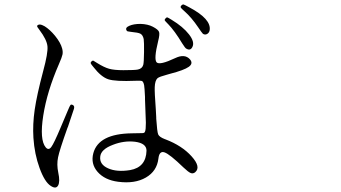

<svg xmlns="http://www.w3.org/2000/svg" viewBox="-20 -812 1540 867"><path d="M243.2 -32.2Q235.4 -69.3 242.2 -101.6Q248 -131.8 285.2 -236.3L286.1 -237.3Q310.5 -308.6 314 -320.8Q317.4 -333 309.6 -337.4Q301.8 -341.8 298.3 -337.9Q294.9 -334 286.1 -312.5Q265.6 -264.6 253.9 -236.3Q223.6 -164.1 211.4 -147.9Q199.2 -131.8 186.5 -146.5Q158.2 -180.7 175.3 -290Q192.4 -399.4 246.1 -522.5Q259.8 -553.7 262.2 -565.9Q264.6 -578.1 260.7 -592.8Q253.9 -619.1 228.5 -650.4Q205.1 -678.7 181.6 -693.4Q156.2 -708 147.5 -695.3Q146.5 -691.4 158.2 -676.8Q191.4 -632.8 194.3 -603Q197.3 -573.2 174.8 -490.2Q146.5 -383.8 136.7 -316.9Q127 -250 130.9 -189.5Q135.7 -116.2 158.7 -53.2Q181.6 9.8 209 27.3Q232.4 43 242.2 25.9Q252 8.8 243.2 -32.2ZM695.3 -95.7Q699.2 -131.8 722.7 -124Q746.1 -116.2 808.6 -55.7Q830.1 -35.2 840.8 -30.8Q851.6 -26.4 861.3 -34.2Q888.7 -57.6 845.2 -106Q801.8 -154.3 727.5 -182.6Q726.6 -182.6 724.6 -183.6Q699.2 -193.4 694.3 -205.1Q689.5 -216.8 685.5 -276.4Q685.5 -280.3 685.5 -282.2Q684.6 -294.9 683.6 -317.4Q677.7 -396.5 678.7 -418Q679.7 -448.2 691.4 -459Q700.2 -465.8 733.4 -474.6Q742.2 -477.5 747.1 -478.5Q811.5 -495.1 832.5 -510.3Q853.5 -525.4 837.9 -543.9Q814.5 -570.3 771.5 -549.8Q701.2 -516.6 687.5 -530.3Q673.8 -543.9 694.3 -627Q702.1 -657.2 698.2 -668Q694.3 -678.7 669.9 -691.4Q647.5 -703.1 614.3 -704.1Q583 -704.1 563.5 -695.3Q543 -686.5 552.7 -672.9Q552.7 -669.9 572.3 -668Q603.5 -665 613.3 -660.2Q625 -654.3 628.9 -635.7Q630.9 -622.1 630.4 -576.7Q629.9 -531.2 627 -519.5Q622.1 -502 602.5 -498Q588.9 -495.1 537.1 -495.1Q495.1 -495.1 472.7 -501.5Q450.2 -507.8 418.9 -527.3Q404.3 -537.1 401.4 -538.1Q398.4 -539.1 393.6 -535.2Q388.7 -530.3 389.6 -526.4Q390.6 -522.5 402.3 -508.8Q436.5 -464.8 468.8 -454.1Q501 -443.4 592.8 -447.3Q593.8 -447.3 596.7 -447.3Q616.2 -448.2 621.1 -446.3Q627.9 -442.4 630.9 -426.8Q632.8 -416 634.8 -374Q634.8 -367.2 634.8 -363.3Q637.7 -281.2 638.7 -257.8Q638.7 -225.6 634.8 -217.8Q632.8 -210.9 623 -210.9Q598.6 -210.9 575.2 -210Q424.8 -208 401.4 -120.1Q388.7 -72.3 420.9 -35.6Q453.1 1 513.7 8.8Q588.9 18.6 638.7 -10.3Q688.5 -39.1 695.3 -95.7ZM432.6 -104.5Q435.5 -137.7 490.2 -158.2Q540 -177.7 589.8 -171.9Q641.6 -165 641.6 -131.8Q639.6 -56.6 567.4 -43.9Q507.8 -34.2 468.3 -51.8Q428.7 -69.3 432.6 -104.5ZM848.6 -599.6Q860.4 -622.1 833.5 -656.7Q806.6 -691.4 754.9 -722.7Q739.3 -732.4 735.8 -733.4Q732.4 -734.4 727.5 -729Q722.7 -723.6 723.6 -720.7Q724.6 -717.8 736.3 -706.1Q738.3 -704.1 739.3 -703.1Q768.6 -672.9 802.7 -616.2Q816.4 -593.8 822.3 -591.8Q839.8 -582 848.6 -599.6ZM926.8 -675.8Q934.6 -725.6 835.9 -778.3Q814.5 -790 809.6 -791.5Q804.7 -793 799.8 -788.1Q793.9 -782.2 796.4 -777.8Q798.8 -773.4 812.5 -761.7Q844.7 -733.4 875 -688.5Q890.6 -665 896.5 -659.2Q906.2 -653.3 915.5 -658.7Q924.8 -664.1 926.8 -675.8Z"/></svg>

Font: Bpmf GenWan Min R
Style: R
Weight: 400
Foundry: But Ko
Version: Version 1.320